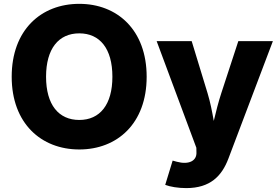

<svg xmlns="http://www.w3.org/2000/svg" viewBox="-20 -757 1431 985"><path d="M386.7 9.8C581.5 9.8 732.4 -123.5 732.4 -363.3C732.4 -603.5 581.5 -737.3 386.7 -737.3C190.9 -737.3 40 -603.5 40 -363.3C40 -124.5 190.9 9.8 386.7 9.8ZM827.6 191.4C853 201.2 894 208 935.5 208C1058.6 208 1117.7 146 1151.4 57.6L1379.9 -545.9H1202.6L1115.2 -278.8C1100.1 -232.4 1088.4 -186 1076.7 -136.7C1067.9 -186 1059.1 -231.9 1044.9 -278.8L963.4 -545.9H783.7L987.3 1L987.8 23.9C990.2 68.4 948.7 89.4 887.2 72.8L865.7 66.9ZM386.7 -141.6C280.8 -141.6 216.3 -219.7 216.3 -363.3C216.3 -507.3 280.8 -585.9 386.7 -585.9C492.2 -585.9 556.6 -507.8 556.6 -363.3C556.6 -219.7 492.2 -141.6 386.7 -141.6Z"/></svg>

Font: Inter ExtraBold
Style: Regular
Weight: 800
Designer: Rasmus Andersson
Foundry: rsms
Version: Version 4.001;git-9221beed3